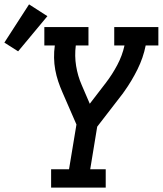

<svg xmlns="http://www.w3.org/2000/svg" viewBox="-107 -859 745 879"><path d="M127 0V-84H209L243 -289L179 -436Q168 -461 159.5 -486.5Q151 -512 146 -539Q141 -566 140.5 -594.5Q140 -623 144 -651H96V-735H298V-651H240Q234 -603 241.5 -557Q249 -511 267 -470L304 -384L377 -479Q407 -518 430 -561.5Q453 -605 463 -651H416V-735H618V-651H560Q549 -595 522.5 -541.5Q496 -488 461 -439Q461 -439 461 -439Q461 -439 461 -439L460 -438Q458 -435 456.5 -432.5Q455 -430 453 -428L338 -279L306 -84H377V0ZM-24 -624 -87 -664 26 -839 110 -785Z"/></svg>

Font: Iosevka Curly Slab MdEx
Style: Italic
Weight: 500
Width: 7
Italic angle: -9°
Monospace: yes
Designer: Belleve Invis
Foundry: Belleve Invis
Version: Version 11.0.0; ttfautohint (v1.8.3)